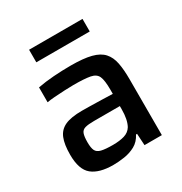

<svg xmlns="http://www.w3.org/2000/svg" viewBox="-163 -809 892 940"><g transform="rotate(-30 283.0 -339.5)"><path d="M209 8Q130 8 90 -24.5Q50 -57 50 -141Q50 -199 64 -233.5Q78 -268 112 -283.5Q146 -299 208 -299Q221 -299 251 -298.5Q281 -298 316.5 -297Q352 -296 380 -295V-319Q380 -371 370 -394Q360 -417 328.5 -423Q297 -429 235 -429Q213 -429 183 -427.5Q153 -426 125.5 -424Q98 -422 83 -419V-503Q125 -511 173.5 -514.5Q222 -518 271 -518Q342 -518 385 -507Q428 -496 450 -471.5Q472 -447 479.5 -408.5Q487 -370 487 -316V0H389L385 -66H379Q362 -33 333.5 -17.5Q305 -2 271.5 3Q238 8 209 8ZM256 -78Q294 -78 321 -86Q348 -94 362 -117Q380 -150 380 -208V-226H234Q201 -226 183.5 -221Q166 -216 160 -200Q154 -184 154 -151Q154 -120 161.5 -104.5Q169 -89 191 -83.5Q213 -78 256 -78ZM133 -616V-687H435V-616Z"/></g></svg>

Font: Saira Medium
Style: Regular
Weight: 500
Designer: Hector Gatti with collaboration of the Omnibus-Type team
Foundry: Omnibus-Type
Version: Version 1.100; ttfautohint (v1.8.3)